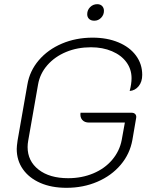

<svg xmlns="http://www.w3.org/2000/svg" viewBox="-20 -889 724 918"><path d="M60 -177Q60 -189 64 -217L111 -485Q122 -550 165.5 -601Q209 -652 276 -680.5Q343 -709 423 -709Q492 -709 546 -686.5Q600 -664 630 -623.5Q660 -583 660 -531Q660 -498 643 -477Q626 -456 600 -454Q609 -488 609 -515Q609 -558 584.5 -591.5Q560 -625 515.5 -644Q471 -663 415 -663Q350 -663 296 -640.5Q242 -618 206.5 -577.5Q171 -537 162 -485L115 -217Q112 -201 112 -186Q112 -119 164.5 -78Q217 -37 306 -37Q371 -37 426 -60Q481 -83 516.5 -125Q552 -167 562 -220L577 -303H406Q384 -303 373 -316Q362 -329 365 -350H609Q621 -350 627 -343Q633 -336 631 -325L613 -220Q601 -153 557 -101Q513 -49 445.5 -20Q378 9 298 9Q226 9 172.5 -14.5Q119 -38 89.5 -80Q60 -122 60 -177ZM397 -821Q397 -841 411 -855Q425 -869 445 -869Q460 -869 468.5 -860Q477 -851 477 -837Q477 -818 463.5 -804Q450 -790 431 -790Q415 -790 406 -798.5Q397 -807 397 -821Z"/></svg>

Font: K2D Thin
Style: Italic
Weight: 100
Italic angle: -10°
Designer: Katatrad Aksorn Co.,Ltd.
Foundry: Cadson Demak Co.,Ltd.
Version: Version 1.000; ttfautohint (v1.6)